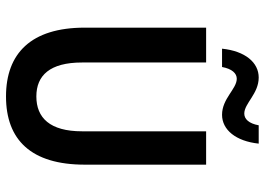

<svg xmlns="http://www.w3.org/2000/svg" viewBox="-141 -728 881 639"><g transform="rotate(90 299.5 -408.5)"><path d="M72 -250C72 -71 158 12 301 12C445 12 528 -71 528 -250V-654H417V-241C417 -134 372 -89 301 -89C231 -89 188 -134 188 -241V-654H72ZM362 -707C412 -707 450 -753 458 -829H397C391 -796 376 -781 358 -781C324 -781 292 -829 238 -829C188 -829 150 -784 142 -707H203C209 -740 224 -756 242 -756C276 -756 308 -707 362 -707Z"/></g></svg>

Font: Source Code Pro Semibold
Style: Regular
Weight: 600
Monospace: yes
Designer: Paul D. Hunt
Foundry: Adobe Systems Incorporated
Version: Version 1.017;PS 1.000;hotconv 1.0.70;makeotf.lib2.5.5900